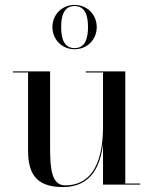

<svg xmlns="http://www.w3.org/2000/svg" viewBox="-20 -750 622 780"><path d="M193 -640C193 -589 232 -550 283 -550C334 -550 373 -589 373 -640C373 -691 334 -730 283 -730C232 -730 193 -691 193 -640ZM228.5 -640C228.5 -681.5 237.5 -725.5 283 -725.5C328.5 -725.5 337.5 -681.5 337.5 -640C337.5 -598.5 328.5 -554.5 283 -554.5C237.5 -554.5 228.5 -598.5 228.5 -640ZM489 -4.5V-460H328.5V-455.5H398.5V-237C398.5 -148 382.5 3 244.5 3C188.5 3 183.5 -68.5 183.5 -152.5V-460H32.5V-455.5H94V-141C94 -54 118.5 10 235.5 10C354 10 388.5 -81 398.5 -165.5V0H549.5V-4.5Z"/></svg>

Font: Bodoni* 36pt
Style: Regular
Weight: 400
Version: Version 2.3